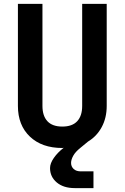

<svg xmlns="http://www.w3.org/2000/svg" viewBox="-20 -750 640 986"><path d="M364 216Q306 216 271.5 187Q237 158 237 113Q237 89 256.5 61Q276 33 307 9L300 10Q195 10 133.5 -48.5Q72 -107 72 -206V-730H198V-206Q198 -155 223.5 -127.5Q249 -100 300 -100Q351 -100 376.5 -127.5Q402 -155 402 -206V-730H528V-206Q528 -145 502.5 -97.5Q477 -50 432 -23L392 10Q367 30 356 50Q345 70 345 87Q345 105 358 117.5Q371 130 395 130H460V216Z"/></svg>

Font: Pitagon Sans Mono
Style: Bold
Weight: 700
Monospace: yes
Designer: Travis Tran
Foundry: Pitagon
Version: Version 1.001; ttfautohint (v1.8.4.7-5d5b);gftools[0.9.26]